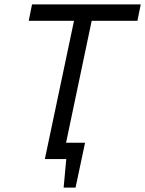

<svg xmlns="http://www.w3.org/2000/svg" viewBox="-20 -720 657 869"><path d="M602 -626H395L279 -74H365L322 129H268L280 0H263H183L315 -626H110L125 -700H617Z"/></svg>

Font: PT Sans
Style: Italic
Weight: 400
Italic angle: -12°
Designer: A.Korolkova, O.Umpeleva, V.Yefimov
Foundry: ParaType Ltd
Version: Version 2.003W OFL